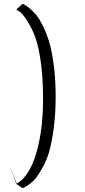

<svg xmlns="http://www.w3.org/2000/svg" viewBox="-20 -770 440 990"><path d="M96 200 64 178Q0 0 66 177Q144 132 179 -27Q202 -130 202 -255Q202 -380 188 -467Q174 -554 153.5 -599.5Q133 -645 112.5 -674.5Q92 -704 78 -712L64 -721L96 -750Q108 -747 127.5 -731.5Q147 -716 163.5 -697Q180 -678 199.5 -640Q219 -602 233.5 -554Q248 -506 257.5 -432Q267 -358 267 -271.5Q267 -185 257.5 -113Q248 -41 235.5 5Q223 51 202.5 88.5Q182 126 168 144.5Q154 163 133.5 178Q113 193 109 194.5Q105 196 96 200Z"/></svg>

Font: Antic Slab
Style: Regular
Weight: 400
Designer: Santiago Orozco
Foundry: Santiago Orozco
Version: Version 001.001